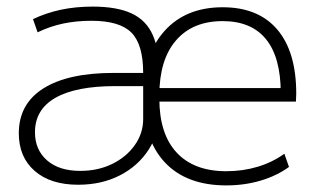

<svg xmlns="http://www.w3.org/2000/svg" viewBox="-20 -550 962 582"><path d="M223 -32Q277 -32 320 -53Q363 -74 388.5 -110Q414 -146 414 -189V-289H330Q210 -289 148 -253.5Q86 -218 86 -149Q86 -96 122.5 -64Q159 -32 223 -32ZM217 10Q133 10 85 -32Q37 -74 37 -146Q37 -235 111.5 -282Q186 -329 325 -329H414Q414 -415 378.5 -451Q343 -487 257 -487Q211 -487 171 -478.5Q131 -470 94 -452L80 -492Q120 -511 164.5 -520.5Q209 -530 261 -530Q334 -530 378.5 -509.5Q423 -489 443 -444Q463 -399 463 -326V-210Q463 -147 431 -97Q399 -47 343.5 -18.5Q288 10 217 10ZM666 12Q545 12 479.5 -58Q414 -128 414 -258Q414 -384 478.5 -456Q543 -528 655 -528Q763 -528 820.5 -460.5Q878 -393 878 -266Q878 -259 877.5 -253Q877 -247 877 -242H441V-283H843L831 -268Q831 -376 786.5 -431Q742 -486 655 -486Q564 -486 513.5 -427.5Q463 -369 463 -261V-251Q463 -144 515.5 -87.5Q568 -31 666 -31Q716 -31 761 -44.5Q806 -58 842 -84L856 -44Q819 -17 770 -2.5Q721 12 666 12Z"/></svg>

Font: M PLUS 2 Light
Style: Regular
Weight: 300
Designer: Coji Morishita
Foundry: UNDERFOREST DESIGN
Version: Version 1.001